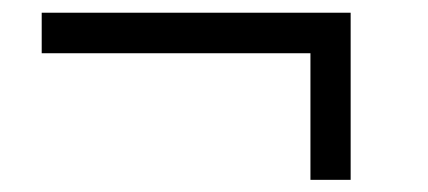

<svg xmlns="http://www.w3.org/2000/svg" viewBox="-20 -372 687 308"><path d="M478 -83.5H542.5V-351.6H46.9V-286.6H478Z"/></svg>

Font: Now SemiBold
Style: Regular
Weight: 600
Designer: Alfredo Marco Pradil
Foundry: Alfredo Marco Pradil
Version: Version 1.200;hotconv 1.0.109;makeotfexe 2.5.65596